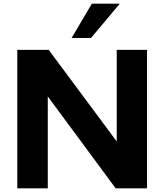

<svg xmlns="http://www.w3.org/2000/svg" viewBox="-20 -1020 891 1040"><path d="M628.9 -1000 472.7 -814H367.7L477.5 -1000ZM612.3 -750H776.4V0H606.4L238.8 -497.6V0H73.7V-750H243.7L612.3 -253.9Z"/></svg>

Font: Now Alt
Style: Bold
Weight: 700
Designer: Alfredo Marco Pradil
Foundry: Alfredo Marco Pradil
Version: Version 1.002;PS 001.002;hotconv 1.0.88;makeotf.lib2.5.64775